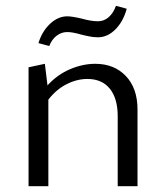

<svg xmlns="http://www.w3.org/2000/svg" viewBox="-20 -639 570 659"><path d="M452 -263V0H384V-240Q384 -301 357 -334.5Q330 -368 280 -368Q244 -368 208.5 -350Q173 -332 146 -297V0H78V-408L134 -420L143 -346Q177 -383 220.5 -401.5Q264 -420 307 -420Q372 -420 412 -378Q452 -336 452 -263ZM112 -491Q124 -531 151.5 -557Q179 -583 211 -583Q227 -583 261 -575Q293 -566 316 -566Q337 -566 353 -580Q369 -594 378 -619L415 -609Q403 -565 376 -538Q349 -511 316 -511Q299 -511 281.5 -515Q264 -519 260 -520Q229 -529 211 -529Q191 -529 174.5 -516.5Q158 -504 149 -481Z"/></svg>

Font: Ysabeau
Style: Regular
Weight: 400
Designer: Christian Thalmann (Catharsis Fonts)
Version: Version 0.003